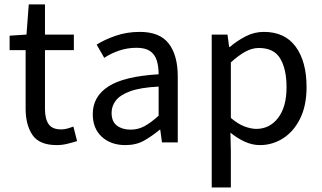

<svg xmlns="http://www.w3.org/2000/svg" viewBox="-20 -643 1452 867"><path d="M236.3 12.2Q157.7 12.2 126.7 -33.4Q95.7 -79.1 95.7 -152.3V-416.5H23.4V-481.9L99.6 -486.8L109.9 -623H183.1V-486.8H313.5V-416.5H183.1V-151.4Q183.1 -106.4 199.5 -82.5Q215.8 -58.6 256.8 -58.6Q270 -58.6 284.9 -62.7Q299.8 -66.9 311.5 -71.3L328.1 -5.9Q307.6 0.5 284.2 6.3Q260.7 12.2 236.3 12.2Z M545.9 12.2Q481 12.2 439.9 -25.1Q398.9 -62.5 398.9 -127.9Q398.9 -207 469.5 -252.7Q540 -298.3 696.3 -307.6Q696.3 -343.8 687.7 -370.6Q679.2 -397.5 657.5 -412.4Q635.7 -427.2 596.7 -427.2Q554.7 -427.2 517.3 -414.3Q480 -401.4 450.7 -381.8L416.5 -441.4Q451.2 -463.9 502 -481.4Q552.7 -499 611.3 -499Q701.7 -499 742.2 -446Q782.7 -393.1 782.7 -297.4V0H711.4L703.6 -57.6H701.7Q667 -28.8 631.1 -8.3Q595.2 12.2 545.9 12.2ZM569.8 -57.6Q604.5 -57.6 633.8 -74Q663.1 -90.3 696.3 -120.6V-252Q615.2 -248 568.8 -231.2Q522.5 -214.4 503.2 -189.2Q483.9 -164.1 483.9 -133.8Q483.9 -93.8 508.1 -75.7Q532.2 -57.6 569.8 -57.6Z M936 203.6V-486.8H1007.3L1014.6 -431.2H1018.1Q1050.8 -459 1089.6 -479Q1128.4 -499 1171.4 -499Q1266.6 -499 1315.4 -431.9Q1364.3 -364.7 1364.3 -250Q1364.3 -166 1335.2 -107.4Q1306.2 -48.8 1258.1 -18.3Q1210 12.2 1153.8 12.2Q1119.6 12.2 1086.4 -2.7Q1053.2 -17.6 1020.5 -43.9L1022.5 40.5V203.6ZM1137.7 -61Q1197.3 -61 1235.6 -110.4Q1273.9 -159.7 1273.9 -249.5Q1273.9 -330.6 1245.6 -378.4Q1217.3 -426.3 1148.9 -426.3Q1118.2 -426.3 1087.9 -409.7Q1057.6 -393.1 1022.5 -361.3V-110.4Q1054.7 -83 1084.2 -72Q1113.8 -61 1137.7 -61Z"/></svg>

Font: Varta Medium
Style: Regular
Weight: 500
Designer: Joana Correia, Viktoriya Grabowska, Eben Sorkin
Foundry: Sorkin Type Co.
Version: Version 1.004